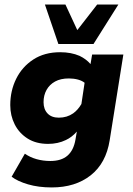

<svg xmlns="http://www.w3.org/2000/svg" viewBox="-20 -641 583 842"><path d="M207 181Q149 181 103 167.5Q57 154 31 134L89 33Q112 49 140.5 57Q169 65 201 65Q249 65 276 41.5Q303 18 311 -29L317 -64Q295 -39 269 -27Q234 -10 191 -10Q138 -10 101 -33.5Q64 -57 44.5 -95.5Q25 -134 25 -180Q25 -243 51 -295.5Q77 -348 126 -380Q175 -412 244 -412Q292 -412 329 -396Q358 -382 377 -360L384 -402H521L461 -26Q445 75 377.5 128Q310 181 207 181ZM238 -125Q274 -125 301 -144Q322 -159 337 -185L351 -278Q340 -287 322 -292Q303 -297 282 -297Q246 -297 221.5 -283.5Q197 -270 184 -246.5Q171 -223 171 -193Q171 -162 188.5 -143.5Q206 -125 238 -125ZM236 -448 177 -621H267L319 -509L406 -621H499L390 -448Z"/></svg>

Font: Rokkitt SemiBold ExtraBold
Style: Italic
Weight: 800
Italic angle: -9°
Version: Version 3.103